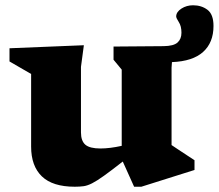

<svg xmlns="http://www.w3.org/2000/svg" viewBox="-20 -695 830 728"><path d="M287 -193Q287 -160.5 303.8 -146.2Q320.5 -132 361 -132Q396 -132 441.5 -142V-431L410.5 -468.5V-518.5L600.5 -520Q638.5 -520.5 653.2 -533.8Q668 -547 668 -571Q668 -596 658 -611.2Q648 -626.5 648 -633Q648.5 -650 668 -662.5Q687.5 -675 712 -675Q744 -675 766.8 -657.8Q789.5 -640.5 789.5 -596.5Q789.5 -533.5 750 -498Q710.5 -462.5 632 -459.5L630.5 -438.5V-145Q636.5 -141 653.2 -129.8Q670 -118.5 688.5 -106.5Q707 -94.5 717.5 -87.5V-50.5L516 13H488.5L445.5 -82.5Q401.5 -48 374.2 -28.5Q347 -9 329.2 0Q311.5 9 297 11Q282.5 13 263.5 13Q179.5 13 138.8 -26.2Q98 -65.5 98 -139V-414.5L16 -462V-512L298 -523.5L287 -441.5Z"/></svg>

Font: Newsreader 6pt
Style: Bold
Weight: 700
Designer: Hugues Gentile
Foundry: Production Type
Version: Version 1.003; ttfautohint (v1.8.3)